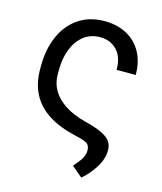

<svg xmlns="http://www.w3.org/2000/svg" viewBox="-111 -635 759 899"><g transform="rotate(15 269.0 -185.0)"><path d="M285.2 -552.7Q346.7 -552.7 392.8 -527.8Q439 -502.9 464.6 -456.8Q490.2 -410.6 490.2 -346.7H397.5Q397.9 -407.7 366.5 -441.2Q335 -474.6 284.2 -474.6Q238.8 -474.6 205.6 -449Q172.4 -423.3 154.5 -378.2Q136.7 -333 136.7 -274.4V-253.9Q136.7 -212.4 157.2 -177.5Q177.7 -142.6 218 -116.5Q258.3 -90.3 316.4 -75.2Q373.5 -61 403.6 -45.9Q433.6 -30.8 444.8 -13.2Q456.1 4.4 456.1 27.3Q456.1 69.8 429.9 111.6Q403.8 153.3 368.2 183.6L316.4 139.6Q345.7 106.4 354.7 88.9Q363.8 71.3 363.3 53.7Q363.8 29.3 348.4 19.5Q333 9.8 288.1 0Q209.5 -18.1 156.7 -52.2Q104 -86.4 77.6 -137Q51.3 -187.5 50.8 -253.9V-274.4Q51.3 -357.4 79.8 -420.2Q108.4 -482.9 160.9 -517.8Q213.4 -552.7 285.2 -552.7Z"/></g></svg>

Font: Inter
Style: Regular
Weight: 400
Designer: Rasmus Andersson
Foundry: rsms
Version: Version 4.000;git-8c9346024